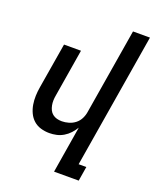

<svg xmlns="http://www.w3.org/2000/svg" viewBox="-170 -835 940 1149"><g transform="rotate(20 300.0 -260.0)"><path d="M317 215 366 -83Q354 -63 337.5 -45Q321 -27 300 -14.5Q279 -2 256 3Q233 8 211 8Q182 8 155.5 0Q129 -8 109.5 -25.5Q90 -43 78.5 -67.5Q67 -92 62.5 -119Q58 -146 59 -174.5Q60 -203 65 -232L113 -520H221L171 -217Q168 -201 167.5 -185Q167 -169 170 -153.5Q173 -138 179.5 -124.5Q186 -111 198 -101.5Q210 -92 225 -88Q240 -84 257 -84Q278 -84 300.5 -90.5Q323 -97 341.5 -111.5Q360 -126 370.5 -147.5Q381 -169 384 -191L474 -735H582L440 123H489L474 215Z"/></g></svg>

Font: Iosevka Semibold Extended
Style: Italic
Weight: 600
Width: 7
Italic angle: -9°
Monospace: yes
Designer: Belleve Invis
Foundry: Belleve Invis
Version: Version 32.5.0; ttfautohint (v1.8.4)